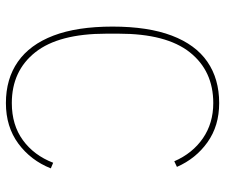

<svg xmlns="http://www.w3.org/2000/svg" viewBox="-76 -674 762 650"><g transform="rotate(90 305.0 -349.0)"><path d="M329 12Q247 12 189 -28.5Q131 -69 100.5 -149Q70 -229 70 -349Q70 -469 100.5 -549.5Q131 -630 189 -670Q247 -710 329 -710Q406 -710 461.5 -670.5Q517 -631 545 -567L526 -558Q499 -620 448 -655Q397 -690 329 -690Q220 -690 157 -610.5Q94 -531 94 -370V-328Q94 -167 157 -87.5Q220 -8 329 -8Q403 -8 454.5 -45.5Q506 -83 531 -148L550 -140Q523 -72 466 -30Q409 12 329 12Z"/></g></svg>

Font: IBM Plex Sans Thin
Style: Regular
Weight: 250
Designer: Mike Abbink, Paul van der Laan, Pieter van Rosmalen
Foundry: Bold Monday
Version: Version 3.201